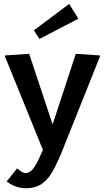

<svg xmlns="http://www.w3.org/2000/svg" viewBox="-20 -777 540 988"><path d="M383.3 -680.8 335.8 -756.7 154.2 -620.8 183.3 -576.7ZM5.8 -485.8 200.8 -5.8V-5C167.5 70 147.5 113.3 111.7 113.3C95 113.3 81.7 100.8 68.3 89.2L14.2 156.7C35.8 173.3 69.2 191.7 115 191.7C222.5 191.7 255 100.8 293.3 16.7L494.2 -485.8V-491.7L370 -500L250.8 -136.7L130 -500L5.8 -491.7Z"/></svg>

Font: Boon SemiBold
Style: Regular
Weight: 600
Designer: Sungsit Sawaiwan
Foundry: FontUni
Version: Version 2.0